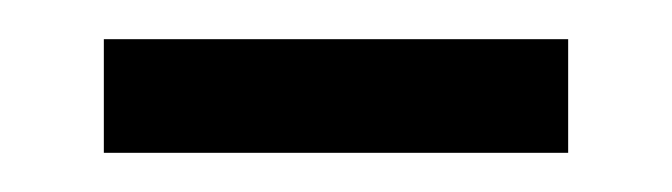

<svg xmlns="http://www.w3.org/2000/svg" viewBox="-20 -354 343 98"><path d="M270 -334V-276H33V-334Z"/></svg>

Font: Pathway Extreme Condensed SemiBold
Style: Regular
Weight: 600
Width: 3
Version: Version 1.001;gftools[0.9.26]